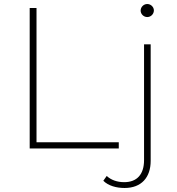

<svg xmlns="http://www.w3.org/2000/svg" viewBox="-20 -740 882 957"><path d="M714 -655C732 -655 747 -670 747 -688C747 -705 732 -720 714 -720C696 -720 681 -705 681 -687C681 -670 696 -655 714 -655ZM128 0H572V-31H162V-700H128ZM601 197C685 197 731 144 731 62V-519H698V58C698 129 663 168 599 168C564 168 533 157 512 137L495 161C520 186 560 197 601 197Z"/></svg>

Font: Talent ExtraLight
Style: Regular
Weight: 200
Designer: Mike Powis
Version: Version 1.001;hotconv 1.0.109;makeotfexe 2.5.65596